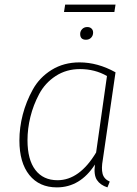

<svg xmlns="http://www.w3.org/2000/svg" viewBox="-20 -801 593 831"><path d="M475 -749H257L262 -781H480ZM352 -629Q327 -629 327 -654Q327 -666 335.5 -675Q344 -684 358 -684Q369 -684 376 -677.5Q383 -671 383 -660Q383 -647 374.5 -638Q366 -629 352 -629ZM324 -531Q403 -531 480 -488L425 -110Q418 -72 424 -49Q430 -26 455 -15L445 10Q414 0 399.5 -22Q385 -44 391 -89Q327 10 226 10Q150 10 107 -43.5Q64 -97 64 -193Q64 -249 78.5 -305Q93 -361 122 -413.5Q151 -466 203.5 -498.5Q256 -531 324 -531ZM326 -502Q267 -502 221 -472Q175 -442 149.5 -394Q124 -346 111.5 -295Q99 -244 99 -194Q99 -110 133 -65.5Q167 -21 229 -21Q324 -21 396 -141L443 -472Q391 -502 326 -502Z"/></svg>

Font: Fira Sans UltraLight
Style: Italic
Weight: 200
Italic angle: -8°
Designer: Carrois Corporate & Edenspiekermann AG
Foundry: Carrois Corporate GbR & Edenspiekermann AG
Version: Version 4.203;PS 004.203;hotconv 1.0.88;makeotf.lib2.5.64775